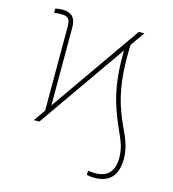

<svg xmlns="http://www.w3.org/2000/svg" viewBox="-111 -645 838 932"><g transform="rotate(15 308.0 -179.5)"><path d="M89.5 -554Q156.2 -554 156.2 -484.4V-91.3L473.7 -545.5H501.4L451 -473.4Q448.9 -410.2 451.5 -357.8Q454.2 -305.4 462.4 -258.9Q470.5 -212.4 484.7 -169.2Q498.9 -126.1 519.9 -81Q528.8 -62.5 536.8 -44.6Q544.7 -26.6 550.6 -8.3Q556.5 9.9 559.8 29.1Q563.2 48.3 563.2 68.9Q563.2 194.6 446.7 194.6Q427.9 194.6 409.8 190.3V169Q418.3 170.5 427.6 171.2Q436.8 171.9 445.3 171.9Q540.5 171.9 540.5 68.9Q540.5 39.1 532 9.6Q527.7 -5.3 519.5 -24.7Q511.4 -44 500 -69.6Q479 -116.1 464.7 -159.1Q450.3 -202.1 441.8 -246.1Q433.2 -290.1 429.9 -337.4Q426.5 -384.6 427.6 -440L120 0H92.3L133.5 -58.9V-477.3Q133.5 -491.5 132.1 -501.6Q130.7 -511.7 126.1 -518.3Q121.4 -524.9 112.4 -528.1Q103.3 -531.2 88.1 -531.2Q79.2 -531.2 70.1 -530.7Q61.1 -530.2 52.6 -528.4V-549.7Q68.5 -554 89.5 -554Z"/></g></svg>

Font: Inter P Thin
Style: Regular
Weight: 100
Designer: Rasmus Andersson
Foundry: rsms
Version: Version 3.018;git-588b23468